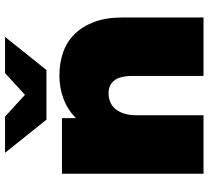

<svg xmlns="http://www.w3.org/2000/svg" viewBox="-52 -754 807 742"><g transform="rotate(-90 351.0 -383.5)"><path d="M430 -557Q477 -557 518 -543Q559 -529 589 -499Q619 -469 636.5 -423Q654 -377 654 -312V0H428V-273Q428 -324 410 -345.5Q392 -367 361 -367Q344 -367 328.5 -361Q313 -355 301.5 -342Q290 -329 283 -308Q276 -287 276 -257V0H50V-547H265V-493Q297 -525 339.5 -541Q382 -557 430 -557ZM451 -607H259L131 -767H271L355 -690L439 -767H579Z"/></g></svg>

Font: Montserrat-Alt1 Black
Style: Regular
Weight: 900
Designer: Differentunic
Foundry: Differentunic
Version: Version 7.222